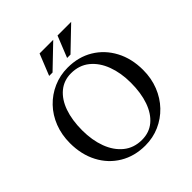

<svg xmlns="http://www.w3.org/2000/svg" viewBox="-229 -1030 1203 1203"><g transform="rotate(-45 372.5 -428.5)"><path d="M372 -680Q468 -680 541 -636Q614 -592 655.5 -514Q697 -436 697 -335Q697 -261 672 -198Q647 -135 602.5 -88.5Q558 -42 499 -16Q440 10 372 10Q277 10 203.5 -34Q130 -78 89 -156Q48 -234 48 -335Q48 -409 72.5 -472Q97 -535 141.5 -581.5Q186 -628 245.5 -654Q305 -680 372 -680ZM382 -30Q447 -30 492.5 -68Q538 -106 562 -174Q586 -242 586 -333Q586 -420 560 -489.5Q534 -559 484 -599.5Q434 -640 362 -640Q299 -640 253 -602Q207 -564 183 -496Q159 -428 159 -337Q159 -250 185 -180.5Q211 -111 261 -70.5Q311 -30 382 -30ZM432 -867 284 -725H254L311 -867ZM591 -867 443 -725H413L470 -867Z"/></g></svg>

Font: Brygada 1918 Medium
Style: Regular
Weight: 500
Designer: Mateusz Machalski | Borys Kosmynka | Przemek Hoffer
Foundry: NIEPODLEGLA 2018
Version: Version 3.006